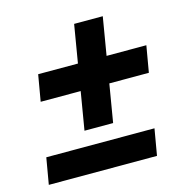

<svg xmlns="http://www.w3.org/2000/svg" viewBox="-96 -724 792 816"><g transform="rotate(-15 300.0 -316.5)"><path d="M226 -183 254 -350H78L98 -466H273L301 -633H427L399 -466H574L554 -350H380L352 -183ZM20 0 40 -116H516L496 0Z"/></g></svg>

Font: iA Writer Mono V
Style: Regular
Weight: 400
Italic angle: -9.5°
Designer: Mike Abbink, Paul van der Laan, Pieter van Rosmalen
Foundry: Bold Monday
Version: Version 2.000